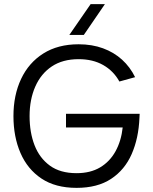

<svg xmlns="http://www.w3.org/2000/svg" viewBox="-20 -892 740 928"><path d="M655 -342Q655 -332 654 -322Q650 -224 616.5 -147.5Q583 -71 517 -27.5Q451 16 350 16Q248 16 180.5 -29Q113 -74 79 -152.5Q45 -231 45 -331Q45 -432 82 -510.5Q119 -589 189.5 -633.5Q260 -678 360 -678Q425 -678 478 -658.5Q531 -639 570 -603.5Q609 -568 633 -519L557 -498Q529 -549 479 -577.5Q429 -606 360 -606Q283 -606 230.5 -571Q178 -536 150.5 -473.5Q123 -411 123 -331Q123 -252 147 -190Q171 -128 221 -91.5Q271 -55 350 -55Q417 -55 464 -83Q511 -111 538.5 -161Q566 -211 573 -276H299V-342ZM418 -872H487L385 -723H315Z"/></svg>

Font: Nata Sans
Style: Regular
Weight: 400
Designer: Daniel Uzquiano Cruz
Version: Version 1.001